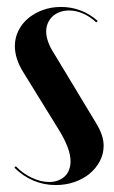

<svg xmlns="http://www.w3.org/2000/svg" viewBox="-20 -524 328 553"><path d="M261.5 -463.5Q239.8 -483.2 212.9 -493.6Q186 -504 155.5 -504Q127.5 -504 103.2 -495.1Q79 -486.2 61 -471.1Q43 -456 32.9 -435.2Q22.8 -414.5 22.8 -391.2Q22.8 -373 29 -353.9Q35.2 -334.8 47.8 -314.8L150.5 -148.5Q166.5 -122.2 174.9 -99.9Q183.2 -77.5 183.2 -59.5Q183.2 -46 178.9 -34.8Q174.5 -23.5 166.5 -16Q158.5 -8.5 146.9 -4.1Q135.2 0.2 121.8 0.2Q98 0.2 72.1 -11.8Q46.2 -23.8 25.5 -45.2L21.5 -41Q45.5 -17 75.9 -4Q106.2 9 140.2 9Q169 9 194.1 0.4Q219.2 -8.2 237.9 -23.6Q256.5 -39 267.5 -59.8Q278.5 -80.5 278.5 -104Q278.5 -120 272.8 -136.4Q267 -152.8 256.5 -169.8L136 -369.5Q124.5 -387.2 118.8 -403.1Q113 -419 113 -433.2Q113 -446.5 117.9 -457.6Q122.8 -468.8 131.6 -476.9Q140.5 -485 152.5 -489.4Q164.5 -493.8 179.2 -493.8Q199 -493.8 219.4 -484.9Q239.8 -476 257.2 -459.5Z"/></svg>

Font: Moniqa Black
Style: Regular
Weight: 900
Designer: Rajesh Rajput
Foundry: Rajesh Rajput
Version: Version 1.000